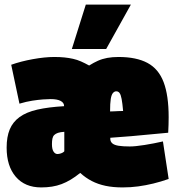

<svg xmlns="http://www.w3.org/2000/svg" viewBox="-20 -809 774 839"><path d="M160 10Q89 10 49 -36.5Q9 -83 9 -164Q9 -211 22.5 -243.5Q36 -276 65.5 -297.5Q95 -319 143 -330Q191 -341 260 -345V-346Q260 -360 245 -368Q230 -376 201 -376Q188 -376 167.5 -374.5Q147 -373 121 -369Q95 -365 65 -356L29 -526Q71 -541 123.5 -550.5Q176 -560 217 -560Q242 -560 261.5 -558Q281 -556 299 -552Q317 -548 334 -540.5Q351 -533 369 -523H370Q389 -535 408 -543.5Q427 -552 449 -556Q471 -560 498 -560Q576 -560 624.5 -534Q673 -508 695 -450Q717 -392 717 -297Q717 -284 716.5 -264.5Q716 -245 715 -229Q688 -227 645 -222.5Q602 -218 554 -214Q506 -210 462 -207Q462 -206 462 -204Q462 -202 462 -200Q463 -189 471.5 -182Q480 -175 498.5 -172Q517 -169 547 -169Q571 -169 612 -175.5Q653 -182 692 -191L717 -27Q683 -15 650 -7Q617 1 584 5.5Q551 10 516 10Q474 10 441 3Q408 -4 381 -18Q354 -32 331 -53H330Q309 -36 289 -24Q269 -12 249 -4.5Q229 3 207 6.5Q185 10 160 10ZM231 -136Q236 -136 242 -137.5Q248 -139 253.5 -142Q259 -145 261 -148Q261 -160 261 -173Q261 -186 261 -198Q261 -206 261 -215.5Q261 -225 261 -233Q244 -232 233.5 -228.5Q223 -225 217 -219Q211 -213 209 -203Q207 -193 207 -179Q207 -157 214 -146.5Q221 -136 231 -136ZM461 -322Q468 -322 477.5 -322.5Q487 -323 497.5 -323.5Q508 -324 518 -324Q515 -358 511.5 -376.5Q508 -395 502.5 -402.5Q497 -410 488 -410Q480 -410 473.5 -402.5Q467 -395 464 -376.5Q461 -358 461 -322ZM294 -595 355 -789H552L444 -595Z"/></svg>

Font: Georama SemiCondensed Black
Style: Regular
Weight: 900
Width: 4
Designer: Jean-Baptiste Levee
Foundry: Production Type
Version: Version 1.001